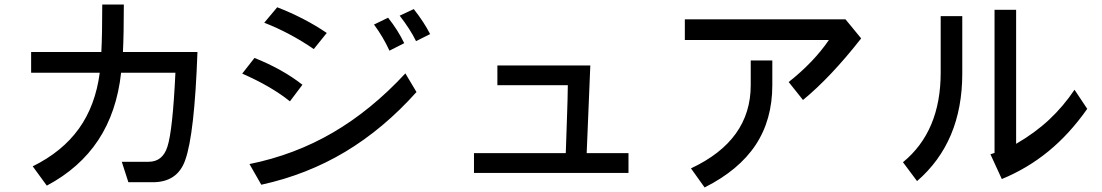

<svg xmlns="http://www.w3.org/2000/svg" viewBox="-20 -727 4850 845"><path d="M634 -15Q696 -15 717 -82Q740 -153 752 -407H513Q494 -234 412.5 -110.5Q331 13 186 90L124 5Q254 -59 327 -160.5Q400 -262 419 -407H117V-498H426Q430 -574 430 -707H525Q525 -577 521 -498H849Q836 -135 795 -22Q761 75 652 75H545L516 -15Z M1143 -627 1200 -695Q1321 -648 1418 -582L1361 -511Q1256 -583 1143 -627ZM1739 -658 1801 -687Q1846 -630 1873 -577L1811 -546Q1785 -599 1739 -658ZM1626 -619 1688 -649Q1731 -595 1759 -537L1694 -504Q1666 -565 1626 -619ZM1046 -403 1100 -472Q1223 -423 1311 -354L1256 -281Q1174 -347 1046 -403ZM1130 86 1078 -5Q1276 -45 1445 -143.5Q1614 -242 1764 -404L1813 -322Q1668 -160 1499.5 -59Q1331 42 1130 86Z M2066 -53H2470L2473 -141Q2474 -177 2476 -230Q2478 -283 2479 -352H2169V-439H2578Q2571 -282 2562 -53H2746V34H2066Z M3514 -287 3451 -366Q3561 -453 3628 -551H2994V-642H3701L3770 -558Q3635 -386 3514 -287ZM3081 98 3021 14Q3284 -109 3284 -352V-461H3379V-352Q3379 -200 3305.5 -89Q3232 22 3081 98Z M4389 61 4339 -48 4357 -54V-684H4452V-94Q4535 -142 4597.5 -200.5Q4660 -259 4709 -332L4765 -248Q4687 -137 4594 -61Q4501 15 4389 61ZM4120 -407V-656H4215V-403Q4215 -102 4016 70L3954 -13Q4120 -149 4120 -407Z"/></svg>

Font: Gmarket Sans TTF Medium
Style: Regular
Weight: 500
Designer: Creative Director : Sungho Lee; Art Director : Kiwoong Choi; Project Manager : Sori Yang, Jongwook Yoon; Font Designer :
Foundry: Sandoll Inc.
Version: Version 1.000;hotconv 1.0.109;makeotfexe 2.5.65596